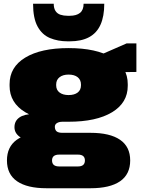

<svg xmlns="http://www.w3.org/2000/svg" viewBox="-20 -809 752 1022"><path d="M345 -161Q198 -161 114.5 -211.5Q31 -262 31 -352V-361Q31 -452 114.5 -502.5Q198 -553 345 -553Q493 -553 576.5 -502.5Q660 -452 660 -361V-352Q660 -262 576.5 -211.5Q493 -161 345 -161ZM227 193Q125 193 71 156Q17 119 17 45Q17 -27 68.5 -64.5Q120 -102 226 -102H462Q565 -102 619 -65Q673 -28 673 45Q673 119 619 156Q565 193 462 193ZM395 77Q432 77 432 45Q432 14 395 14H295Q257 14 257 45Q257 77 295 77ZM159 -61Q112 -61 84.5 -81Q57 -101 57 -132Q57 -165 83 -183.5Q109 -202 159 -202H345V-161H313Q294 -161 282.5 -153.5Q271 -146 272 -132Q273 -116 282.5 -109Q292 -102 313 -102H345V-61ZM345 -303Q376 -303 393.5 -316.5Q411 -330 411 -355V-359Q411 -384 393.5 -398Q376 -412 345 -412Q315 -412 297 -398Q279 -384 279 -359V-355Q279 -330 297 -316.5Q315 -303 345 -303ZM471 -498 654 -578H706V-426L471 -423ZM340 -589Q288 -589 246 -606.5Q204 -624 180 -668Q156 -712 156 -789H266Q266 -765 275.5 -750.5Q285 -736 302 -730.5Q319 -725 340 -725H351Q387 -725 406 -740.5Q425 -756 425 -789H535Q535 -722 515 -677.5Q495 -633 454 -611Q413 -589 351 -589Z"/></svg>

Font: Pathway Extreme 28pt Black
Style: Regular
Weight: 900
Designer: Eduardo Rodriguez Tunni
Foundry: Eduardo Rodriguez Tunni
Version: Version 1.001;gftools[0.9.26]